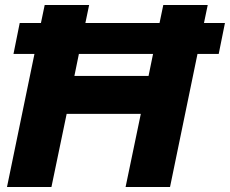

<svg xmlns="http://www.w3.org/2000/svg" viewBox="-20 -749 921 769"><path d="M118 -533H34L59 -657H144L159 -729H337L322 -657H619L634 -729H812L797 -657H881L856 -533H771L661 0H483L544 -293H247L186 0H8ZM575 -445 593 -533H296L278 -445Z"/></svg>

Font: Mona Sans ExtraBold
Style: Italic
Weight: 800
Italic angle: -11.7°
Designer: Deni Anggara
Foundry: GitHub
Version: Version 2.000